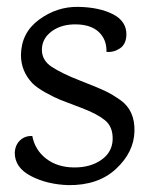

<svg xmlns="http://www.w3.org/2000/svg" viewBox="-20 -524 435 559"><path d="M348 -422Q347 -395 329 -383Q311 -371 290 -373Q291 -408 268.5 -430Q246 -452 203 -453Q160 -454 131.5 -433.5Q103 -413 102 -381Q101 -349 130.5 -329.5Q160 -310 214 -289Q268 -268 287.5 -258.5Q307 -249 330 -233Q373 -203 371.5 -142Q370 -81 318 -32.5Q266 16 179 15Q117 13 70 -11.5Q23 -36 23 -79Q24 -102 38.5 -115.5Q53 -129 74 -128Q82 -87 114.5 -62Q147 -37 195 -36.5Q243 -36 275 -58.5Q307 -81 308 -118Q309 -155 285.5 -174Q262 -193 218 -209.5Q174 -226 156.5 -233Q139 -240 113.5 -254Q88 -268 74 -282Q41 -317 41 -364Q42 -429 94 -467Q146 -505 207.5 -504Q269 -503 309 -482.5Q349 -462 348 -422Z"/></svg>

Font: Karma
Style: Regular
Weight: 400
Designer: Joana Correia
Foundry: Indian Type Foundry
Version: Version 1.202;PS 1.0;hotconv 1.0.78;makeotf.lib2.5.61930; tt